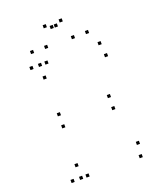

<svg xmlns="http://www.w3.org/2000/svg" viewBox="-171 -1054 963 1166"><g transform="rotate(-20 310.0 -470.5)"><path d="M202.7 -720V-740H182.7V-720ZM106 -720V-740H86V-720ZM106 10V-10H86V10ZM202.7 10V-10H182.7V10ZM161.2 -71.7V-91.7H141.2V-71.7ZM161.2 10V-10H141.2V10ZM546.2 10V-10H526.2V10ZM557.8 -71.7V-91.7H537.8V-71.7ZM166.2 -399V-419H146.2V-399ZM166.2 -321.2V-341.2H146.2V-321.2ZM489.5 -321.2V-341.2H469.5V-321.2ZM489.5 -399V-419H469.5V-399ZM546.2 -720V-740H526.2V-720ZM161.2 -720V-740H141.2V-720ZM161.2 -638.3V-658.3H141.2V-638.3ZM557.8 -638.3V-658.3H537.8V-638.3ZM233.5 -810V-830H213.5V-810ZM333.3 -912V-932H313.3V-912ZM306.7 -912V-932H286.7V-912ZM406.5 -810V-830H386.5V-810ZM497.5 -810V-830H477.5V-810ZM371.5 -930.7V-950.7H351.5V-930.7ZM268.5 -930.7V-950.7H248.5V-930.7ZM142.5 -810V-830H122.5V-810Z"/></g></svg>

Font: Monaspace Argon Dots Var
Style: Regular
Weight: 400
Designer: Riley Cran and the Lettermatic Team
Version: Version 1.100 (Monaspace Argon Dots)